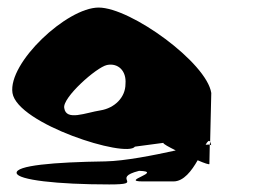

<svg xmlns="http://www.w3.org/2000/svg" viewBox="-20 -732 733 508"><path d="M24 -274C27 -256 131 -244 269 -244C367 -244 270 -260 348 -280C415 -278 295 -252 358 -252H439C466 -252 487 -280 503 -308C521 -300 534 -296 534 -298L535 -349C533 -350 529 -349 524 -349C529 -358 533 -362 536 -357L539 -486C527 -566 326 -712 241 -712C157 -712 1 -566 13 -486C26 -404 314 -313 337 -344L412 -354C412 -351 427 -343 445 -334C386 -321 310 -306 259 -305C121 -303 21 -294 24 -274ZM150 -446C144 -473 235 -554 263 -560C292 -566 315 -545 312 -510C312 -474 283 -446 246 -440C207 -434 155 -411 150 -446ZM535 -349C537 -349 539 -348 539 -347C538 -352 537 -355 536 -357Z"/></svg>

Font: Ampere
Style: SCRevIta
Weight: 400
Version: Version 1